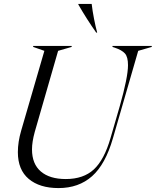

<svg xmlns="http://www.w3.org/2000/svg" viewBox="-20 -946 793 978"><path d="M149 -712H345V-707L276 -687L157 -274Q143 -223 143 -185Q143 -111 188 -72.5Q233 -34 315 -34Q405 -34 458 -83Q511 -132 543 -243L590 -405Q632 -553 632 -614Q632 -656 616.5 -673.5Q601 -691 565 -703L553 -707V-712H753V-707L684 -687L555 -241Q517 -109 449 -48.5Q381 12 278 12Q182 12 126.5 -34.5Q71 -81 71 -171Q71 -223 88 -281L206 -687L149 -707ZM379 -923V-926H447Q451 -891 459 -850Q467 -809 475 -780H470Q422 -848 379 -923Z"/></svg>

Font: Nyght Serif Light Italic
Style: Regular
Weight: 300
Italic angle: -16°
Designer: Maksym Kobuzan
Version: Version 0.410